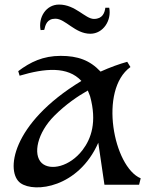

<svg xmlns="http://www.w3.org/2000/svg" viewBox="-20 -810 667 842"><path d="M60 -498 66 -478C177 -511 277 -520 337 -455C27 -267 4 -54 70 -7C132 37 324 13 411 -184L438 0H590L597 -28C478 -78 412 -415 552 -516L538 -539C505 -530 463 -515 421 -496C374 -546 321 -565 246 -565C169 -565 113 -538 60 -498ZM239 -790C311 -790 354 -727 392 -727C430 -727 439 -754 442 -776H459C470 -721 433 -662 376 -662C309 -662 267 -728 223 -728C186 -728 179 -701 174 -679L158 -678C147 -734 182 -790 239 -790ZM163 -95C123 -133 144 -228 218 -302C269 -353 321 -388 365 -413C368 -405 372 -397 375 -388C406 -275 380 -202 342 -152C286 -79 201 -60 163 -95Z"/></svg>

Font: Basteleur Moonlight
Style: Regular
Weight: 300
Designer: Keussel
Foundry: Keussel Studio
Version: Version 1.300;Glyphs 3.2 (3192)